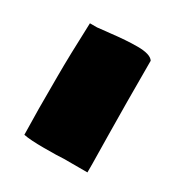

<svg xmlns="http://www.w3.org/2000/svg" viewBox="-80 -772 346 374"><g transform="rotate(30 92.5 -585.0)"><path d="M58 -711 68 -712Q102 -716 127 -716Q156 -716 163 -705Q163 -602 164 -541L165 -474V-455H112Q100 -454 68 -454Q37 -454 22 -457L21 -515V-588Q21 -634 24 -709H40Z"/></g></svg>

Font: Londrina Solid Black
Style: Regular
Weight: 900
Designer: Marcelo Magalhaes
Foundry: Marcelo Magalhães
Version: Version 1.002